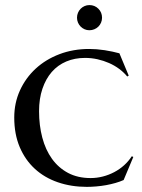

<svg xmlns="http://www.w3.org/2000/svg" viewBox="-20 -727 560 756"><path d="M504.9 -108.9 466.8 -18.1Q452.6 -11.7 434.8 -6.6Q417 -1.5 397.9 2Q378.9 5.4 359.1 7.1Q339.4 8.8 321.8 8.8Q260.3 8.8 207.8 -9.3Q155.3 -27.3 117.2 -62.3Q79.1 -97.2 57.6 -147.9Q36.1 -198.7 36.1 -264.2Q36.1 -321.8 58.6 -371.1Q81.1 -420.4 120.6 -456.8Q160.2 -493.2 214.1 -513.7Q268.1 -534.2 331.1 -534.2Q345.2 -534.2 361.1 -533Q377 -531.7 392.6 -529.3Q408.2 -526.9 422.9 -523.7Q437.5 -520.5 450.2 -517.1L486.8 -429.2L481 -425.8Q467.8 -441.9 449.5 -455.6Q431.2 -469.2 409.4 -478.8Q387.7 -488.3 363.8 -493.7Q339.8 -499 314.9 -499Q274.4 -499 241 -484.9Q207.5 -470.7 183.8 -443.6Q160.2 -416.5 147 -377.4Q133.8 -338.4 133.8 -289.1Q133.8 -233.4 146.5 -185.3Q159.2 -137.2 184.6 -101.8Q210 -66.4 248 -46.1Q286.1 -25.9 336.9 -25.9Q361.3 -25.9 385 -32Q408.7 -38.1 429.9 -49.3Q451.2 -60.5 468.8 -76.4Q486.3 -92.3 499 -111.8ZM283.2 -657.2Q283.2 -667.5 287.1 -676.8Q291 -686 297.6 -692.6Q304.2 -699.2 313 -703.1Q321.8 -707 332 -707Q353 -707 367.4 -692.6Q381.8 -678.2 381.8 -657.2Q381.8 -647 377.9 -637.9Q374 -628.9 367.4 -622.3Q360.8 -615.7 351.6 -611.8Q342.3 -607.9 332 -607.9Q321.8 -607.9 313 -611.8Q304.2 -615.7 297.6 -622.3Q291 -628.9 287.1 -637.9Q283.2 -647 283.2 -657.2Z"/></svg>

Font: Marcellus SC
Style: Regular
Weight: 400
Designer: Astigmatic (AOETI)
Foundry: Astigmatic (AOETI)
Version: Version 1.001